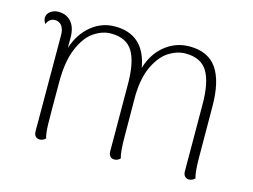

<svg xmlns="http://www.w3.org/2000/svg" viewBox="-77 -643 1028 780"><g transform="rotate(15 436.5 -252.5)"><path d="M794 -2Q783 9 769 9Q758 9 751.5 1.5Q745 -6 745 -19L744 -299Q744 -392 717 -437Q690 -482 625 -482Q590 -482 556 -461Q522 -440 497.5 -391Q473 -342 471 -264L472 -94Q472 -27 480 -2Q469 9 455 9Q444 9 437.5 1.5Q431 -6 431 -19L430 -299Q430 -393 403 -437.5Q376 -482 311 -482Q275 -482 240 -458.5Q205 -435 181.5 -380Q158 -325 158 -237Q158 -98 159 -59.5Q160 -21 166 -2Q155 9 141 9Q130 9 123.5 1.5Q117 -6 117 -20L116 -423Q116 -448 105.5 -462Q95 -476 76 -476Q65 -476 56 -469Q47 -462 43 -450Q34 -462 34 -474Q34 -491 48.5 -501.5Q63 -512 82 -512Q116 -512 136 -489Q156 -466 156 -423V-380Q176 -442 220 -478Q264 -514 319 -514Q444 -514 467 -379Q485 -441 530 -477.5Q575 -514 633 -514Q712 -514 748.5 -460.5Q785 -407 785 -301L786 -94Q786 -27 794 -2Z"/></g></svg>

Font: Arima Madurai ExtraLight
Style: Regular
Weight: 275
Designer: Joana Correia and Natanael Gama
Foundry: NDISCOVER
Version: Version 1.019